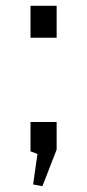

<svg xmlns="http://www.w3.org/2000/svg" viewBox="-20 -530 300 661"><path d="M85 -110H175V-15L126 111L94 105L109 0L85 -9ZM175 -400H85V-510H175Z"/></svg>

Font: Unica One
Style: Regular
Weight: 400
Designer: Eduardo Rodriguez Tunni
Foundry: Eduardo Rodriguez Tunni
Version: Version 1.001